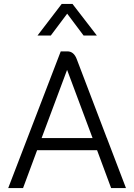

<svg xmlns="http://www.w3.org/2000/svg" viewBox="-20 -963 687 983"><path d="M477 -194H170L98 0H22L291 -700H325Q358 -700 373 -660L527 -256H528V-254L625 0H549ZM193 -256H454L324 -604H323ZM296 -943H351L476 -781H408L324 -893L240 -781H172Z"/></svg>

Font: Stavian Regular
Style: Regular
Weight: 400
Version: Version 1.000; ttfautohint (v1.6)